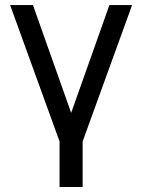

<svg xmlns="http://www.w3.org/2000/svg" viewBox="-20 -560 563 760"><path d="M307.1 180.2H215.8V0L20 -540H110.4L261.7 -113.3L413.1 -540H502.9L307.1 0Z"/></svg>

Font: Vela Sans Med
Style: Regular
Weight: 500
Designer: Principal design: Mikhail Sharanda - project Manrope.
Design modification: Ravid Balaliev
Foundry: Mikhail Sharanda
Version: Version 1.001